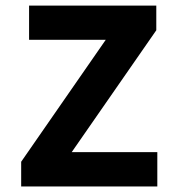

<svg xmlns="http://www.w3.org/2000/svg" viewBox="-20 -672 640 692"><path d="M56.3 0V-89L361.1 -528.5H84.8V-651.9H543.3V-562.9L238.4 -123.6H547V0Z"/></svg>

Font: Source Code Pro ExtraLight
Style: Regular
Weight: 200
Monospace: yes
Designer: Paul D. Hunt, Teo Tuominen
Foundry: Adobe
Version: Version 1.026;hotconv 1.1.0;makeotfexe 2.6.0